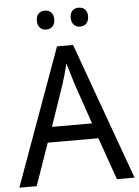

<svg xmlns="http://www.w3.org/2000/svg" viewBox="-60 -954 724 1001"><g transform="rotate(-5 302.0 -454.0)"><path d="M167 -859C167 -825 187 -809 213 -809C237 -809 258 -825 258 -859C258 -894 237 -908 213 -908C187 -908 167 -894 167 -859ZM344 -859C344 -825 365 -809 389 -809C414 -809 435 -825 435 -859C435 -894 414 -908 389 -908C365 -908 344 -894 344 -859ZM511 0H603L344 -717H260L0 0H91L168 -221H433ZM407 -301H197L271 -517C279 -540 291 -583 301 -624C308 -599 328 -533 333 -517Z"/></g></svg>

Font: Noto Sans Thai
Style: Regular
Weight: 400
Designer: Monotype Design Team
Foundry: Monotype Imaging Inc.
Version: Version 1.901